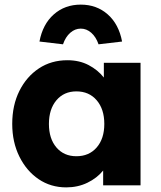

<svg xmlns="http://www.w3.org/2000/svg" viewBox="-20 -803 699 832"><path d="M267 9Q200 9 147.5 -26.5Q95 -62 64 -124.5Q33 -187 33 -266Q33 -347 64 -409Q95 -471 148.5 -506.5Q202 -542 272 -542Q324 -542 364 -521Q404 -500 430 -467V-531H589V0H427V-64Q400 -31 358.5 -11Q317 9 267 9ZM311 -126Q366 -126 399 -164Q432 -202 432 -266Q432 -330 399 -368.5Q366 -407 311 -407Q257 -407 224.5 -368.5Q192 -330 192 -266Q192 -202 224.5 -164Q257 -126 311 -126ZM253 -611 151 -623Q165 -698 213 -740.5Q261 -783 330 -783Q399 -783 447 -740.5Q495 -698 509 -623L407 -611Q396 -643 375.5 -661Q355 -679 330 -679Q305 -679 284.5 -661Q264 -643 253 -611Z"/></svg>

Font: Lexend
Style: Bold
Weight: 700
Designer: Bonnie Shaver-Troup, Thomas Jockin
Foundry: Lexend
Version: Version 1.007; ttfautohint (v1.8.3)